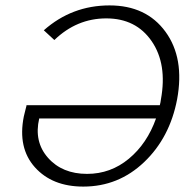

<svg xmlns="http://www.w3.org/2000/svg" viewBox="-20 -684 710 710"><path d="M385 -664Q521 -664 592 -566.5Q663 -469 635 -317Q608 -175 513 -84.5Q418 6 288 6Q173 6 109 -65.5Q45 -137 68 -253Q70 -260 72 -269.5Q74 -279 76 -285.5Q78 -292 78 -295H571Q572 -299 573.5 -306Q575 -313 575 -316Q599 -447 541 -531.5Q483 -616 373 -616Q264 -616 181 -536L142 -572Q246 -664 385 -664ZM302 -41Q389 -41 456.5 -97Q524 -153 557 -246H125Q105 -160 157.5 -100.5Q210 -41 302 -41Z"/></svg>

Font: EauTest Semilight
Style: Italic
Weight: 300
Italic angle: -12°
Designer: Christian Thalmann (Catharsis Fonts)
Version: Version 0.001;PS 000.001;hotconv 1.0.88;makeotf.lib2.5.64775